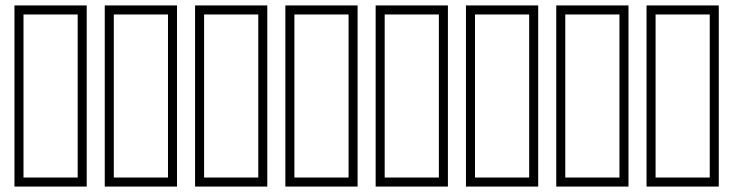

<svg xmlns="http://www.w3.org/2000/svg" viewBox="-20 -686 2696 706"><path d="M33.2 0V-666H298.8V0ZM66.4 -33.2H265.6V-632.8H66.4Z M365.2 0V-666H630.9V0ZM398.4 -33.2H597.7V-632.8H398.4Z M697.3 0V-666H962.9V0ZM730.5 -33.2H929.7V-632.8H730.5Z M1029.3 0V-666H1294.9V0ZM1062.5 -33.2H1261.7V-632.8H1062.5Z M1361.3 0V-666H1627V0ZM1394.5 -33.2H1593.8V-632.8H1394.5Z M1693.4 0V-666H1959V0ZM1726.6 -33.2H1925.8V-632.8H1726.6Z M2025.4 0V-666H2291V0ZM2058.6 -33.2H2257.8V-632.8H2058.6Z M2357.4 0V-666H2623V0ZM2390.6 -33.2H2589.8V-632.8H2390.6Z"/></svg>

Font: Crimson Text
Style: Bold
Weight: 700
Designer: Sebastian Kosch
Foundry: Sebastian Kosch
Version: Version 1.100